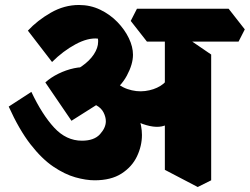

<svg xmlns="http://www.w3.org/2000/svg" viewBox="-20 -705 1003 771"><path d="M360 19Q325 19 282.5 7Q240 -5 194 -36Q148 -67 102.5 -125.5Q57 -184 15 -277L106 -336Q149 -245 197.5 -192.5Q246 -140 309 -140Q358 -140 381.5 -166Q405 -192 405 -218Q405 -235 396 -253Q387 -271 367 -282Q347 -293 314 -288L406 -308L267 -220L162 -374Q184 -394 214.5 -409Q245 -424 277.5 -431Q310 -438 337 -433L386 -388Q449 -358 485 -319Q521 -280 535.5 -239.5Q550 -199 550 -163Q550 -119 530 -77Q510 -35 468 -8Q426 19 360 19ZM418 -325 235 -403Q277 -417 308.5 -439Q340 -461 357 -487Q374 -513 374 -537Q374 -541 374 -544Q374 -547 373 -550Q333 -554 283 -527Q233 -500 189 -456L92 -582Q130 -623 184 -654Q238 -685 297 -685Q343 -685 382.5 -666Q422 -647 451.5 -616.5Q481 -586 497.5 -551.5Q514 -517 514 -485Q514 -447 489.5 -401.5Q465 -356 418 -325ZM649 -204Q613 -186 553.5 -207Q494 -228 417 -302L426 -394Q455 -360 491.5 -347.5Q528 -335 563 -339.5Q598 -344 624 -360Q650 -376 659 -399ZM774 46 642 -23V-599L708 -568L828 -486V19ZM570 -538 505 -621 530 -670H898L963 -587L938 -538Z"/></svg>

Font: Eczar ExtraBold
Style: Regular
Weight: 800
Designer: Vaibhav Singh
Foundry: Rosetta Type Foundry
Version: Version 2.000